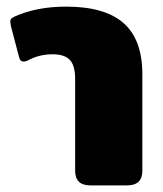

<svg xmlns="http://www.w3.org/2000/svg" viewBox="-20 -560 493 580"><path d="M207 -44V-321Q207 -362 191 -379Q175 -396 139 -396Q101 -396 69 -380Q59 -374 51 -374Q41 -374 38 -386L13 -481L11 -495Q11 -500 13.5 -503Q16 -506 22 -509Q89 -540 180 -540Q297 -540 353.5 -490Q410 -440 410 -336V-44Q410 0 364 0H253Q207 0 207 -44Z"/></svg>

Font: Mitr SemiBold
Style: Regular
Weight: 600
Designer: Thanarat Vachiruckul
Foundry: Cadson Demak
Version: Version 1.002